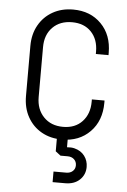

<svg xmlns="http://www.w3.org/2000/svg" viewBox="-54 -591 547 830"><g transform="rotate(5 220.0 -176.5)"><path d="M230 12Q180 12 141.5 -9.8Q103 -31.5 81 -70.8Q59 -110 59 -162V-379Q59 -430.5 81 -469.5Q103 -508.5 141.5 -530.2Q180 -552 230 -552Q305 -552 352 -504.2Q399 -456.5 399 -379V-369H344V-379Q344 -432.5 313.2 -464.8Q282.5 -497 230 -497Q177.5 -497 145.8 -464.8Q114 -432.5 114 -379V-162Q114 -109 145.8 -76Q177.5 -43 230 -43Q282.5 -43 313.2 -76Q344 -109 344 -162V-172H399V-162Q399 -84 352 -36Q305 12 230 12ZM206 199V153H261Q278.5 153 289.2 143.2Q300 133.5 300 118Q300 102 289.2 92Q278.5 82 261 82H230L208 65V-17H255V55L220 52Q259 38 287.5 45.2Q316 52.5 331.5 73.2Q347 94 347 121Q347 154.5 323.5 176.8Q300 199 261 199Z"/></g></svg>

Font: Mohave Light Light
Style: Regular
Weight: 300
Version: Version 2.003